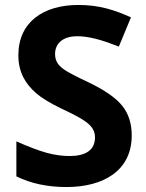

<svg xmlns="http://www.w3.org/2000/svg" viewBox="-20 -744 590 774"><path d="M291 -598C315 -598 339 -594 364 -588C389 -582 421 -571 459 -556L508 -674C443 -703 382 -724 296 -724C156 -724 54 -656 54 -521C54 -449 86 -403 126 -368C148 -349 181 -329 224 -308C271 -286 301 -270 316 -260C340 -244 363 -225 363 -191C363 -135 320 -115 260 -115C232 -115 201 -119 168 -128C135 -137 94 -153 46 -174V-33C105 -4 172 10 248 10C397 10 511 -56 511 -198C511 -245 499 -284 474 -316C449 -348 404 -380 337 -412C286 -436 254 -453 241 -462C219 -477 202 -494 202 -526C202 -574 240 -598 291 -598Z"/></svg>

Font: Passageway
Style: Regular
Weight: 700
Foundry: Ascender Corporation
Version: Version 1.11